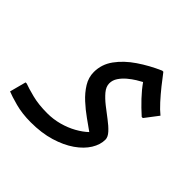

<svg xmlns="http://www.w3.org/2000/svg" viewBox="-205 -644 1085 1085"><g transform="rotate(45 337.0 -102.0)"><path d="M182 264Q113 264 57.5 249Q2 234 -24 223L2 125H11Q37 135 89.5 148.5Q142 162 212 162Q260 162 306 149.5Q352 137 390.5 115.5Q429 94 455 69Q427 49 389 22Q351 -5 315.5 -37.5Q280 -70 256.5 -108Q233 -146 233 -189Q233 -251 270.5 -302.5Q308 -354 369 -395.5Q430 -437 501 -468H510Q533 -437 561.5 -401.5Q590 -366 619 -334Q648 -302 674 -281L613 -201H604Q565 -236 530.5 -272.5Q496 -309 470 -346Q458 -340 436 -326.5Q414 -313 392 -294.5Q370 -276 355 -253.5Q340 -231 340 -206Q340 -179 361.5 -153.5Q383 -128 414 -103.5Q445 -79 476.5 -55.5Q508 -32 529 -9Q550 14 550 35Q550 75 525 115.5Q500 156 452 189.5Q404 223 336 243.5Q268 264 182 264Z"/></g></svg>

Font: Kufam Medium
Style: Regular
Weight: 500
Designer: Wael Morcos, Artur Schmal
Foundry: Original Type
Version: Version 1.300; ttfautohint (v1.8.3)